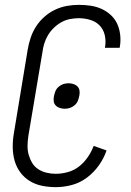

<svg xmlns="http://www.w3.org/2000/svg" viewBox="-20 -763 540 791"><path d="M210 8Q181 8 153.5 2.5Q126 -3 103 -17Q80 -31 64 -52.5Q48 -74 40.5 -100Q33 -126 32.5 -155Q32 -184 37 -213L94 -558Q98 -582 106 -606.5Q114 -631 128 -653Q142 -675 162 -693Q182 -711 206 -722.5Q230 -734 255 -738.5Q280 -743 305 -743Q329 -743 353 -739.5Q377 -736 398 -726.5Q419 -717 436 -701.5Q453 -686 462.5 -665.5Q472 -645 475 -620.5Q478 -596 474 -572L473 -566H412L413 -570Q417 -595 411.5 -618.5Q406 -642 390.5 -658Q375 -674 352 -681Q329 -688 305 -688Q287 -688 268.5 -684.5Q250 -681 233 -671.5Q216 -662 202 -648.5Q188 -635 178 -618.5Q168 -602 162.5 -584Q157 -566 155 -549L97 -204Q94 -184 93.5 -164Q93 -144 98 -126Q103 -108 112.5 -92Q122 -76 137.5 -66Q153 -56 171.5 -51.5Q190 -47 210 -47Q234 -47 259.5 -54Q285 -61 305.5 -77Q326 -93 341.5 -115.5Q357 -138 366 -162L419 -143Q408 -111 387.5 -82Q367 -53 338.5 -31.5Q310 -10 276.5 -1Q243 8 210 8ZM247 -315Q237 -315 227 -318Q217 -321 210 -328Q203 -335 201.5 -345Q200 -355 202 -365Q204 -376 208 -386.5Q212 -397 221 -405Q230 -413 240.5 -416.5Q251 -420 262 -420Q272 -420 282 -417Q292 -414 299 -407Q306 -400 307.5 -390Q309 -380 307 -370Q305 -359 301 -348.5Q297 -338 288 -330Q279 -322 268.5 -318.5Q258 -315 247 -315Z"/></svg>

Font: Iosevka SS18 Light
Style: Italic
Weight: 300
Italic angle: -9°
Monospace: yes
Designer: Belleve Invis
Foundry: Belleve Invis
Version: Version 25.1.1; ttfautohint (v1.8.4)